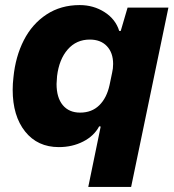

<svg xmlns="http://www.w3.org/2000/svg" viewBox="-20 -570 687 757"><path d="M377 -71 371 -72Q351 -34 308 -12Q265 10 212 10Q128 10 79 -51.5Q30 -113 30 -216Q30 -240 33 -265Q41 -347 74 -411.5Q107 -476 163.5 -513Q220 -550 294 -550Q349 -550 392.5 -522Q436 -494 450 -448H456L483 -540H644L497 167H328ZM412 -235 422 -283Q426 -299 426 -318Q426 -362 401.5 -388Q377 -414 334 -414Q281 -414 247 -375Q213 -336 205 -270Q203 -248 203 -239Q203 -185 227.5 -155.5Q252 -126 296 -126Q342 -126 371.5 -155Q401 -184 412 -235Z"/></svg>

Font: Mona Sans ExtraBold
Style: Italic
Weight: 800
Italic angle: -11.7°
Designer: Deni Anggara
Foundry: GitHub
Version: Version 2.000